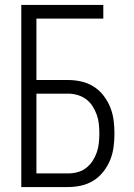

<svg xmlns="http://www.w3.org/2000/svg" viewBox="-20 -755 540 775"><path d="M66 0V-735H397V-680H127V-432H255Q282 -432 308.5 -426Q335 -420 358 -405.5Q381 -391 398 -369Q415 -347 425 -322Q435 -297 438.5 -270Q442 -243 442 -216Q442 -189 438.5 -162Q435 -135 425 -110Q415 -85 398 -63Q381 -41 358 -26.5Q335 -12 308.5 -6Q282 0 255 0ZM127 -55H255Q274 -55 293 -60Q312 -65 327.5 -77Q343 -89 353.5 -105Q364 -121 370.5 -139.5Q377 -158 379 -177.5Q381 -197 381 -216Q381 -235 379 -254.5Q377 -274 370.5 -292Q364 -310 353.5 -326.5Q343 -343 327.5 -354.5Q312 -366 293 -371.5Q274 -377 255 -377H127Z"/></svg>

Font: Iosevka Term Curly Light
Style: Regular
Weight: 300
Designer: Belleve Invis
Foundry: Belleve Invis
Version: Version 32.3.0